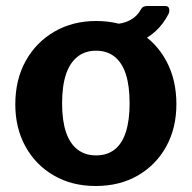

<svg xmlns="http://www.w3.org/2000/svg" viewBox="-20 -610 639 640"><path d="M299 10Q220 10 159.5 -25Q99 -60 65 -121.5Q31 -183 31 -262Q31 -345 66 -407.5Q101 -470 162 -505Q223 -540 300 -540Q381 -540 441 -504.5Q501 -469 534.5 -406.5Q568 -344 568 -263Q568 -183 534 -121.5Q500 -60 439.5 -25Q379 10 299 10ZM300 -92Q337 -92 362 -111.5Q387 -131 399.5 -170Q412 -209 412 -265Q412 -324 399.5 -362.5Q387 -401 362 -421Q337 -441 300 -441Q264 -441 238.5 -421Q213 -401 200 -362.5Q187 -324 187 -265Q187 -208 200 -169.5Q213 -131 238.5 -111.5Q264 -92 300 -92ZM531 -590Q541 -590 543.5 -582Q546 -574 542 -564Q525 -530 497.5 -505Q470 -480 434 -467Q398 -454 357 -454L360 -530Q389 -530 413 -542.5Q437 -555 450 -579Q454 -586 459.5 -588Q465 -590 471 -590Z"/></svg>

Font: Libre Franklin
Style: Bold
Weight: 700
Designer: Pablo Impallari, Rodrigo Fuenzalida, Nhung Nguyen
Foundry: Impallari Type
Version: Version 3.000